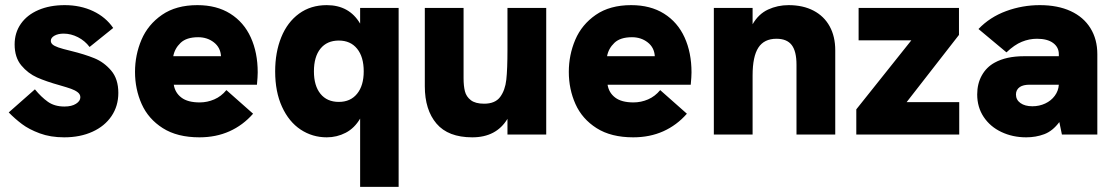

<svg xmlns="http://www.w3.org/2000/svg" viewBox="-20 -524 4343 748"><path d="M14 -86 116 -176Q140.5 -146 166.5 -127.5Q192.5 -109 231 -109Q259.5 -109 276.2 -119.8Q293 -130.5 293 -145Q293 -156.5 282.8 -164.5Q272.5 -172.5 257 -178Q241.5 -183.5 212 -192Q160 -206.5 124.5 -222.2Q89 -238 63 -269.2Q37 -300.5 37 -351Q37 -396.5 61.2 -431.2Q85.5 -466 129.8 -485Q174 -504 232 -504Q293 -504 342.5 -480.8Q392 -457.5 421 -415L329 -341Q311 -365 283.8 -379Q256.5 -393 228 -393Q206.5 -393 192.2 -385Q178 -377 178 -365Q178 -357 184.5 -351Q191 -345 207.2 -339.2Q223.5 -333.5 255 -326Q310 -312.5 347.5 -297.2Q385 -282 413 -249.2Q441 -216.5 441 -162Q441 -111 414.5 -71.8Q388 -32.5 340.2 -10.8Q292.5 11 230 11Q176.5 11 134.8 -4.5Q93 -20 65.8 -40.5Q38.5 -61 14 -86Z M506 -244Q506 -310 531.2 -369.2Q556.5 -428.5 611.2 -466.2Q666 -504 749 -504Q824 -504 877 -470.8Q930 -437.5 957 -378.2Q984 -319 984 -242Q984 -225.5 981 -194H657Q662 -162.5 686.8 -143.8Q711.5 -125 758 -125Q787.5 -125 814.8 -136.8Q842 -148.5 862 -173L966 -81Q926.5 -36 874 -12.5Q821.5 11 757 11Q670.5 11 614.2 -24.8Q558 -60.5 532 -118.5Q506 -176.5 506 -244ZM841 -305Q839 -339 813.2 -359Q787.5 -379 752 -379Q706.5 -379 683.5 -357Q660.5 -335 655 -305Z M1383 -432V-493H1533V204H1383V-62Q1361 -24.5 1326.8 -6.8Q1292.5 11 1253 11Q1197 11 1151.2 -19.2Q1105.5 -49.5 1078.8 -107.8Q1052 -166 1052 -246Q1052 -320.5 1075.8 -379Q1099.5 -437.5 1145 -470.8Q1190.5 -504 1253 -504Q1340.5 -504 1383 -432ZM1300 -127Q1345.5 -127 1371.2 -158.8Q1397 -190.5 1397 -246Q1397 -302.5 1371.2 -334.2Q1345.5 -366 1300 -366Q1254 -366 1228.5 -334.5Q1203 -303 1203 -246Q1203 -190 1228.5 -158.5Q1254 -127 1300 -127Z M1635 -188V-493H1786V-219Q1786 -189.5 1791.2 -168.5Q1796.5 -147.5 1814.2 -133.8Q1832 -120 1866 -120Q1909 -120 1928.5 -146.2Q1948 -172.5 1952.5 -213.5Q1957 -254.5 1957 -330V-493H2108V0H1957V-61Q1913.5 11 1820 11Q1726 11 1680.5 -42.5Q1635 -96 1635 -188Z M2196 -244Q2196 -310 2221.2 -369.2Q2246.5 -428.5 2301.2 -466.2Q2356 -504 2439 -504Q2514 -504 2567 -470.8Q2620 -437.5 2647 -378.2Q2674 -319 2674 -242Q2674 -225.5 2671 -194H2347Q2352 -162.5 2376.8 -143.8Q2401.5 -125 2448 -125Q2477.5 -125 2504.8 -136.8Q2532 -148.5 2552 -173L2656 -81Q2616.5 -36 2564 -12.5Q2511.5 11 2447 11Q2360.5 11 2304.2 -24.8Q2248 -60.5 2222 -118.5Q2196 -176.5 2196 -244ZM2531 -305Q2529 -339 2503.2 -359Q2477.5 -379 2442 -379Q2396.5 -379 2373.5 -357Q2350.5 -335 2345 -305Z M2761 -493H2912V-429.5Q2935 -469.5 2972.2 -486.8Q3009.5 -504 3052 -504Q3108.5 -504 3149.5 -482.5Q3190.5 -461 3212.2 -421.5Q3234 -382 3234 -328V0H3083V-272Q3083 -324.5 3064.2 -348.8Q3045.5 -373 3005 -373Q2957 -373 2934.5 -338.5Q2912 -304 2912 -230V0H2761Z M3316 -98 3530.5 -367H3325V-493H3716V-388L3512 -126H3717V0H3316Z M4107 -48.5Q4081 -13.5 4048.2 -1.2Q4015.5 11 3978 11Q3925 11 3881.2 -9.8Q3837.5 -30.5 3812.2 -68.5Q3787 -106.5 3787 -156Q3787 -198 3805 -230.2Q3823 -262.5 3855 -280Q3900.5 -305 3969 -305H4105V-313Q4105 -340 4082.8 -356.5Q4060.5 -373 4020 -373Q3989.5 -373 3960.8 -361.2Q3932 -349.5 3901 -320L3792 -411Q3836.5 -457.5 3899.8 -480.8Q3963 -504 4031 -504Q4100.5 -504 4151 -480.8Q4201.5 -457.5 4228.2 -414.2Q4255 -371 4255 -313V0H4117ZM4002 -110Q4029 -110 4052 -120.8Q4075 -131.5 4089.2 -150.8Q4103.5 -170 4105 -194H3991Q3966.5 -194 3953 -185Q3938 -174.5 3938 -156Q3938 -135 3955.5 -122.5Q3973 -110 4002 -110Z"/></svg>

Font: HK Grotesk Black
Style: Regular
Weight: 900
Designer: Alfredo Marco Pradil
Foundry: Hanken Design Co.
Version: Version 3.001